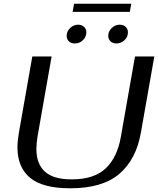

<svg xmlns="http://www.w3.org/2000/svg" viewBox="-20 -1004 851 1034"><path d="M74 -210Q74 -245 82 -291L154 -700H258L182 -268Q176 -232 176 -201Q176 -122 221.5 -80Q267 -38 366 -38Q487 -38 549.5 -97.5Q612 -157 631 -268L707 -700H811L739 -291Q714 -146 623 -68Q532 10 358 10Q210 10 142 -46.5Q74 -103 74 -210ZM339 -811Q339 -835 357.5 -853Q376 -871 401 -871Q420 -871 432.5 -859.5Q445 -848 445 -830Q445 -805 426.5 -787.5Q408 -770 383 -770Q363 -770 351 -781.5Q339 -793 339 -811ZM563 -811Q563 -835 581.5 -853Q600 -871 625 -871Q644 -871 656.5 -859.5Q669 -848 669 -830Q669 -805 650.5 -787.5Q632 -770 607 -770Q587 -770 575 -781.5Q563 -793 563 -811ZM379 -984H687L679 -940H371Z"/></svg>

Font: Fahkwang
Style: Italic
Weight: 400
Italic angle: -10°
Version: Version 1.000; ttfautohint (v1.6)